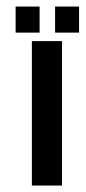

<svg xmlns="http://www.w3.org/2000/svg" viewBox="-20 -574 265 594"><path d="M224.6 -473.1H150.4V-553.7H224.6ZM102.5 -473.1H28.3V-553.7H102.5ZM171.9 0H78.6V-446.8H171.9Z"/></svg>

Font: Keraleeyam
Style: Regular
Weight: 400
Designer: Hussain K. H.
Foundry: Swathanthra Malayalam Computing(SMC) http://smc.org.in
Version: Version 3.0.0+20221109